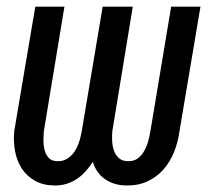

<svg xmlns="http://www.w3.org/2000/svg" viewBox="-20 -549 627 579"><path d="M584.5 -528.8 521.5 -154.8Q517.1 -121.1 504.9 -90.6Q492.7 -60.1 472.4 -37.4Q452.1 -14.6 423.8 -1.7Q395.5 11.2 358.4 10.3Q322.8 9.3 296.6 -8.8Q270.5 -26.9 259.8 -61Q249.5 -44.9 237.5 -31.7Q225.6 -18.6 211.2 -9Q196.8 0.5 179.9 5.6Q163.1 10.7 143.6 10.3Q108.9 9.8 84.5 -4.4Q60.1 -18.6 45.4 -41.3Q30.8 -64 25.4 -93.3Q20 -122.6 22.9 -153.3L86.4 -528.8H174.3L112.3 -153.8Q111.3 -142.1 111.1 -126.7Q110.8 -111.3 114.3 -97.4Q117.7 -83.5 126.2 -73.5Q134.8 -63.5 151.4 -63Q169.4 -62 182.9 -70.6Q196.3 -79.1 205.1 -92.5Q213.9 -106 219 -122.3Q224.1 -138.7 226.6 -153.8L289.6 -528.8H380.4L318.8 -153.8Q317.4 -140.6 318.1 -124.8Q318.8 -108.9 323.5 -95.2Q328.1 -81.5 338.4 -72.3Q348.6 -63 366.2 -63Q383.8 -62.5 395.8 -71.5Q407.7 -80.6 415.3 -94.5Q422.9 -108.4 427.2 -124.3Q431.6 -140.1 433.6 -153.8L496.1 -528.8Z"/></svg>

Font: Roboto Mono
Style: Italic
Weight: 400
Designer: Google
Version: Version 2.000985; 2015; ttfautohint (v1.3)